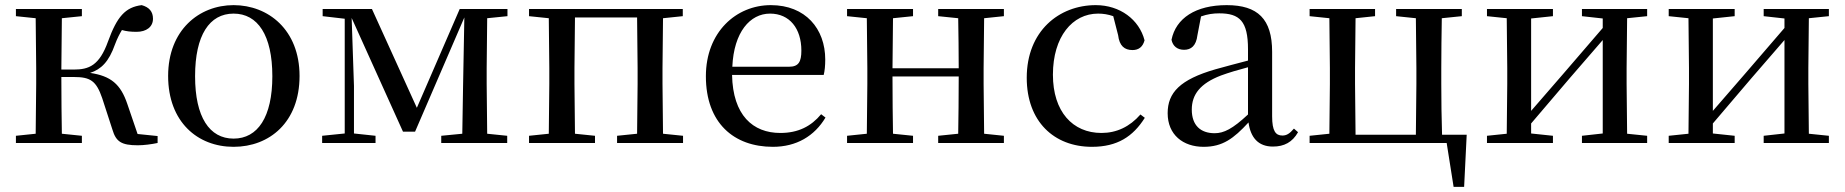

<svg xmlns="http://www.w3.org/2000/svg" viewBox="-20 -557 7187 748"><path d="M418 -52C432 -5 453 9 517 9C540 9 571 5 594 0V-27L516 -35L476 -152C450 -229 412 -261 331 -273C374 -287 404 -316 428 -384C437 -408 446 -425 455 -440C472 -435 489 -433 512 -433C550 -433 576 -452 576 -484C576 -512 561 -529 532 -537C468 -529 436 -492 401 -396C367 -301 326 -286 267 -286H219L221 -486L299 -494V-522H42V-494L119 -486L121 -292V-230L119 -36L42 -28V0H299V-28L221 -36C220 -92 219 -178 219 -257H268C332 -257 355 -242 378 -175Z M890 15C1030 15 1147 -81 1147 -261C1147 -441 1025 -537 890 -537C756 -537 635 -440 635 -261C635 -82 750 15 890 15ZM890 -17C796 -17 740 -101 740 -260C740 -420 796 -504 890 -504C984 -504 1041 -420 1041 -260C1041 -101 984 -17 890 -17Z M1323 0H1443V-28L1359 -37V-222L1350 -487L1550 -44H1597L1789 -489L1784 -220L1781 -36L1699 -28V0H1956V-28L1878 -36L1876 -230V-292L1878 -486L1957 -494V-522H1771L1604 -137L1429 -522H1237V-494L1323 -484V-37L1235 -28V0Z M2041 -494 2118 -486 2120 -292V-230L2118 -36L2041 -28V0H2298V-28L2220 -36L2218 -230V-292L2220 -489H2462L2464 -292V-230L2462 -36L2384 -28V0H2641V-28L2563 -36L2561 -230V-292L2563 -486L2640 -494V-522H2041Z M2991 15C3083 15 3153 -27 3196 -99L3179 -112C3140 -65 3090 -39 3020 -39C2913 -39 2835 -108 2832 -265H3189C3193 -281 3195 -301 3195 -325C3195 -445 3118 -537 2983 -537C2848 -537 2730 -432 2730 -260C2730 -78 2839 15 2991 15ZM2833 -297C2839 -432 2902 -504 2980 -504C3056 -504 3102 -446 3102 -360C3102 -316 3091 -297 3054 -297Z M3635 -494 3713 -486C3714 -432 3715 -351 3715 -291H3457L3459 -486L3537 -494V-522H3280V-494L3357 -486L3359 -292V-230L3357 -36L3280 -28V0H3537V-28L3459 -36C3458 -92 3457 -179 3457 -259H3715C3715 -179 3714 -92 3713 -36L3635 -28V0H3891V-28L3814 -36L3812 -230V-292L3814 -486L3891 -494V-522H3635Z M4234 15C4333 15 4394 -25 4440 -98L4423 -111C4381 -63 4330 -39 4271 -39C4159 -39 4082 -122 4082 -266C4082 -414 4158 -504 4258 -504C4278 -504 4297 -501 4317 -494L4336 -420C4341 -378 4361 -362 4392 -362C4416 -362 4432 -374 4439 -400C4418 -481 4343 -537 4249 -537C4106 -537 3980 -436 3980 -254C3980 -84 4086 15 4234 15Z M4939 14C4983 14 5015 -3 5037 -42L5021 -56C5004 -36 4992 -29 4976 -29C4950 -29 4936 -46 4936 -104V-355C4936 -483 4880 -537 4759 -537C4638 -537 4561 -486 4544 -402C4549 -377 4567 -363 4593 -363C4620 -363 4640 -378 4645 -420L4659 -493C4684 -502 4707 -505 4730 -505C4809 -505 4842 -475 4842 -365V-321C4800 -310 4754 -298 4715 -287C4577 -247 4529 -196 4529 -116C4529 -32 4589 15 4669 15C4743 15 4786 -17 4844 -80C4852 -21 4882 14 4939 14ZM4842 -111C4782 -55 4748 -38 4712 -38C4658 -38 4623 -68 4623 -130C4623 -189 4656 -232 4737 -263C4767 -274 4804 -285 4842 -295Z M5082 0H5616L5643 171H5684L5694 -32H5598C5596 -88 5595 -174 5595 -230V-292C5595 -346 5596 -430 5597 -486L5675 -494V-522H5419V-494L5496 -486L5498 -292V-230L5496 -32H5261L5259 -230V-292L5261 -486L5337 -494V-522H5082V-494L5159 -486L5161 -292V-230L5159 -36L5082 -28Z M6143 -494 6224 -485V-448L6069 -268L5945 -125V-485L6030 -494V-522H5773V-494L5850 -486L5852 -292V-230L5850 -36L5773 -28V0H6030V-28L5945 -37V-76L6095 -252L6224 -401V-37L6143 -28V0H6397V-28L6319 -36L6317 -230V-292L6319 -486L6397 -494V-522H6143Z M6851 -494 6932 -485V-448L6777 -268L6653 -125V-485L6738 -494V-522H6481V-494L6558 -486L6560 -292V-230L6558 -36L6481 -28V0H6738V-28L6653 -37V-76L6803 -252L6932 -401V-37L6851 -28V0H7105V-28L7027 -36L7025 -230V-292L7027 -486L7105 -494V-522H6851Z"/></svg>

Font: Noto Serif KR Medium
Style: Regular
Weight: 500
Designer: Ryoko NISHIZUKA 西塚涼子 (kana & ideographs); Frank Grießhammer (Latin, Greek & Cyrillic); Wenlong ZHANG 张文龙 (bopomofo); San
Foundry: Adobe
Version: Version 2.001;hotconv 1.1.0;makeotfexe 2.6.0